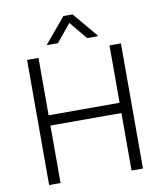

<svg xmlns="http://www.w3.org/2000/svg" viewBox="-99 -1019 937 1099"><g transform="rotate(-10 369.5 -469.5)"><path d="M96.6 0V-727.3H163V-393.8H575.6V-727.3H642V0H575.6V-334.2H163V0ZM286.9 -790.8H225.1V-795.8L345.2 -938.6H398.4L518.5 -795.8V-790.8H456.7L371.8 -893.8Z"/></g></svg>

Font: Inter Light BETA
Style: Regular
Weight: 300
Designer: Rasmus Andersson
Foundry: rsms
Version: Version 3.011;git-f93a4a705